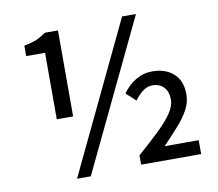

<svg xmlns="http://www.w3.org/2000/svg" viewBox="-76 -756 975 858"><g transform="rotate(-10 411.5 -327.5)"><path d="M163.1 -265.1V-566.9H77.6V-614.3Q111.8 -620.6 134 -630.1Q156.2 -639.6 177.7 -655.3H237.3V-265.1ZM206.1 12.2 530.3 -667H593.3L268.6 12.2ZM499 0V-42Q557.1 -93.3 597.7 -132.3Q638.2 -171.4 659.4 -203.1Q680.7 -234.9 680.7 -263.2Q680.7 -299.3 661.6 -319.8Q642.6 -340.3 609.9 -340.3Q586.4 -340.3 565.9 -324.7Q545.4 -309.1 528.8 -285.6L485.4 -325.2Q509.8 -360.4 544.4 -381.1Q579.1 -401.9 620.1 -401.9Q679.7 -401.9 716.3 -369.1Q752.9 -336.4 752.9 -274.4Q752.9 -238.8 734.9 -205.3Q716.8 -171.9 686 -137.5Q655.3 -103 617.2 -63H771.5V0Z"/></g></svg>

Font: Varta Light SemiBold
Style: Regular
Weight: 600
Version: Version 1.004